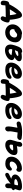

<svg xmlns="http://www.w3.org/2000/svg" viewBox="2626 -3238 726 6106"><g transform="rotate(90 2989.0 -185.0)"><path d="M59 -94Q66 -107.4 82.6 -138.2Q99.2 -169 122.7 -209.3Q146.2 -249.6 172.2 -290.9Q198.2 -332.2 224 -367.2Q269.6 -428.4 303.8 -461.8Q338 -495.2 366.7 -508.4Q395.4 -521.6 422.8 -521.6Q449.4 -521.6 472.8 -503.1Q496.2 -484.6 512.8 -430.4Q521.6 -402.6 530.6 -364.4Q539.6 -326.2 547.2 -281.7Q554.8 -237.2 559.8 -191.1Q564.8 -145 565.8 -102L420.8 -80.6Q420.6 -128.6 413.9 -179.4Q407.2 -230.2 397.9 -276.1Q388.6 -322 378.5 -355.9Q368.4 -389.8 360.6 -403.8L429.4 -396Q398.2 -373.2 366.5 -335.5Q334.8 -297.8 297 -239.4Q272.6 -200.6 250.7 -164.1Q228.8 -127.6 212.6 -98Q196.4 -68.4 186.6 -49.6ZM524.2 157.8Q488.6 157.8 469.3 134Q450 110.2 456.2 80.4Q459.8 64 468.1 40.5Q476.4 17 485.4 -7.8Q494.4 -32.6 498.2 -54L579.2 -1.6Q564.4 -2 535.7 -3.3Q507 -4.6 458.2 -4.6Q416.2 -4.6 368.4 -4.1Q320.6 -3.6 271.8 -2.2Q223 -0.8 178.2 1.7Q133.4 4.2 95.5 7.7Q57.6 11.2 32.6 16.2L113.6 -46.6Q111.4 -35.8 109.5 -14.9Q107.6 6 105.8 29.6Q104 53.2 102.4 74.6Q100.8 96 98.4 108.8Q95.2 131 76 143.1Q56.8 155.2 33.8 155.2Q-5.2 155.2 -24.7 129.8Q-44.2 104.4 -43.6 67.2Q-43 47.4 -40.6 25.5Q-38.2 3.6 -34.4 -15.8Q-29.8 -37.8 -22.3 -58.2Q-14.8 -78.6 0.4 -93.2Q15.6 -107.8 42 -113.2Q69.2 -118.8 112.9 -123.4Q156.6 -128 210.1 -131.3Q263.6 -134.6 319.8 -136.4Q376 -138.2 428 -138.2Q445 -138.2 469.4 -137.8Q493.8 -137.4 521.9 -136.1Q550 -134.8 576.6 -131.8Q622.8 -128 640.8 -107Q658.8 -86 649 -34.4Q642.6 -1.2 630.3 32.4Q618 66 601.5 94.6Q585 123.2 565.3 140.5Q545.6 157.8 524.2 157.8Z M973.2 12Q880.8 12 817.8 -27.7Q754.8 -67.4 728.1 -133.5Q701.4 -199.6 717.2 -280Q727.6 -330.8 756.9 -374.8Q786.2 -418.8 827.1 -451.9Q868 -485 912.7 -503.6Q957.4 -522.2 997.6 -522.2Q1015.2 -522.2 1031.4 -516.6Q1047.6 -511 1057.3 -499.3Q1067 -487.6 1063.4 -467.6Q1055.4 -432.4 1035.4 -405.1Q1015.4 -377.8 967.6 -362.6Q943.6 -354.6 922.1 -338.6Q900.6 -322.6 885.6 -301.7Q870.6 -280.8 866 -255.8Q854.4 -198.8 884.9 -163.8Q915.4 -128.8 978.6 -128.8Q1032.8 -128.8 1074.4 -163.9Q1116 -199 1127.6 -256.8Q1137.4 -307.4 1114.5 -337.5Q1091.6 -367.6 1045 -367.6Q1021.4 -367.6 1003.7 -355.6Q986 -343.6 961.8 -323.6Q944.4 -309.2 932 -299.9Q919.6 -290.6 908.1 -286.3Q896.6 -282 881.2 -282Q863.4 -282 848.4 -299.8Q833.4 -317.6 841.2 -356.6Q846.8 -385.4 868.5 -413.2Q890.2 -441 920.6 -463Q951 -485 984.7 -498.3Q1018.4 -511.6 1049 -511.6Q1138.2 -511.6 1193.7 -476.6Q1249.2 -441.6 1270.5 -381.2Q1291.8 -320.8 1275.8 -244Q1261 -166 1216.9 -108.4Q1172.8 -50.8 1109.7 -19.4Q1046.6 12 973.2 12Z M1533.6 19Q1480.2 19 1442.4 1.8Q1404.6 -15.4 1382.6 -46.7Q1360.6 -78 1354.5 -119.7Q1348.4 -161.4 1357.8 -211.4Q1366 -249.8 1381.2 -300.7Q1396.4 -351.6 1418.1 -400.4Q1439.8 -449.2 1465.6 -481.6Q1482.2 -502.6 1514.1 -514.9Q1546 -527.2 1576.2 -527.2Q1596.6 -527.2 1607.2 -514.5Q1617.8 -501.8 1612.6 -474.4Q1608.8 -456.4 1594.9 -429.7Q1581 -403 1562.9 -367.7Q1544.8 -332.4 1527.9 -288.8Q1511 -245.2 1500.4 -193.2Q1492 -152.6 1503.1 -124.3Q1514.2 -96 1551.8 -96Q1581.4 -96 1610.4 -109.6Q1639.4 -123.2 1663.3 -147.2Q1687.2 -171.2 1701 -201.4L1708.2 -181Q1694.6 -186.4 1668.3 -192Q1642 -197.6 1610.3 -201.9Q1578.6 -206.2 1547.6 -208.9Q1516.6 -211.6 1493.4 -211L1518.4 -293.6Q1548 -294.4 1581 -303.7Q1614 -313 1643.8 -326.7Q1673.6 -340.4 1693.5 -355.9Q1713.4 -371.4 1715.8 -384.6Q1718 -394.8 1707.3 -400.3Q1696.6 -405.8 1675.2 -405.8Q1638.4 -405.8 1605.9 -397.4Q1573.4 -389 1546.5 -379.2Q1519.6 -369.4 1497.4 -366.2Q1477.2 -365.2 1465.5 -377.3Q1453.8 -389.4 1458.2 -411.2Q1462.8 -435.8 1486.4 -454.6Q1510 -473.4 1540.8 -482.6Q1600.2 -503.2 1652.3 -509.7Q1704.4 -516.2 1748 -516.2Q1791.6 -516.2 1824.1 -505.6Q1856.6 -495 1872.7 -472.6Q1888.8 -450.2 1881.6 -415.8Q1875.4 -386.8 1852.2 -358.1Q1829 -329.4 1789.9 -303.8Q1750.8 -278.2 1699.1 -258.2Q1647.4 -238.2 1584 -226.6L1620.4 -296.8Q1667.4 -297.2 1710.2 -293Q1753 -288.8 1786.2 -276.1Q1819.4 -263.4 1836 -239.7Q1852.6 -216 1845.4 -177.4Q1839 -137.4 1810.1 -102.1Q1781.2 -66.8 1737.1 -39.6Q1693 -12.4 1640.5 3.3Q1588 19 1533.6 19Z M2156 10Q2060.2 10 2006.7 -22.7Q1953.2 -55.4 1935.9 -109.4Q1918.6 -163.4 1931.6 -228Q1942.4 -281.6 1972.6 -333.3Q2002.8 -385 2048.8 -427.1Q2094.8 -469.2 2152.6 -494.1Q2210.4 -519 2276.4 -519Q2334.8 -519 2374.1 -497.9Q2413.4 -476.8 2430.3 -437.4Q2447.2 -398 2435.8 -342Q2425 -285.6 2384.1 -251Q2343.2 -216.4 2286.1 -200.6Q2229 -184.8 2169 -184.8Q2099.6 -184.8 2072.2 -205.3Q2044.8 -225.8 2049.4 -250.2Q2052.2 -264.4 2060.4 -271.5Q2068.6 -278.6 2084.2 -278.6Q2094.4 -278.6 2109.2 -275.8Q2124 -273 2149.8 -273Q2182.4 -273 2214.3 -282.1Q2246.2 -291.2 2268.5 -307.1Q2290.8 -323 2295.4 -343Q2299.2 -364 2289.9 -374.5Q2280.6 -385 2255 -385Q2223.6 -385 2194 -371.3Q2164.4 -357.6 2139.6 -332.8Q2114.8 -308 2097.2 -275.4Q2079.6 -242.8 2072.2 -205.8Q2068.2 -182.6 2073.9 -162Q2079.6 -141.4 2099.9 -129Q2120.2 -116.6 2158 -116.6Q2213.8 -116.6 2252 -127.4Q2290.2 -138.2 2315.8 -152.8Q2341.4 -167.4 2361 -178.2Q2380.6 -189 2398.2 -189Q2426.6 -189 2435.6 -168.2Q2444.6 -147.4 2439.8 -122.2Q2434.2 -96.2 2411 -72.1Q2387.8 -48 2349.7 -29.8Q2311.6 -11.6 2262.3 -0.8Q2213 10 2156 10Z M2555 -94Q2562 -107.4 2578.6 -138.2Q2595.2 -169 2618.7 -209.3Q2642.2 -249.6 2668.2 -290.9Q2694.2 -332.2 2720 -367.2Q2765.6 -428.4 2799.8 -461.8Q2834 -495.2 2862.7 -508.4Q2891.4 -521.6 2918.8 -521.6Q2945.4 -521.6 2968.8 -503.1Q2992.2 -484.6 3008.8 -430.4Q3017.6 -402.6 3026.6 -364.4Q3035.6 -326.2 3043.2 -281.7Q3050.8 -237.2 3055.8 -191.1Q3060.8 -145 3061.8 -102L2916.8 -80.6Q2916.6 -128.6 2909.9 -179.4Q2903.2 -230.2 2893.9 -276.1Q2884.6 -322 2874.5 -355.9Q2864.4 -389.8 2856.6 -403.8L2925.4 -396Q2894.2 -373.2 2862.5 -335.5Q2830.8 -297.8 2793 -239.4Q2768.6 -200.6 2746.7 -164.1Q2724.8 -127.6 2708.6 -98Q2692.4 -68.4 2682.6 -49.6ZM3020.2 157.8Q2984.6 157.8 2965.3 134Q2946 110.2 2952.2 80.4Q2955.8 64 2964.1 40.5Q2972.4 17 2981.4 -7.8Q2990.4 -32.6 2994.2 -54L3075.2 -1.6Q3060.4 -2 3031.7 -3.3Q3003 -4.6 2954.2 -4.6Q2912.2 -4.6 2864.4 -4.1Q2816.6 -3.6 2767.8 -2.2Q2719 -0.8 2674.2 1.7Q2629.4 4.2 2591.5 7.7Q2553.6 11.2 2528.6 16.2L2609.6 -46.6Q2607.4 -35.8 2605.5 -14.9Q2603.6 6 2601.8 29.6Q2600 53.2 2598.4 74.6Q2596.8 96 2594.4 108.8Q2591.2 131 2572 143.1Q2552.8 155.2 2529.8 155.2Q2504.2 155.2 2486.9 143.6Q2469.6 132 2461.1 111.8Q2452.6 91.6 2452.4 67.2Q2453.2 54 2454.1 39.7Q2455 25.4 2456.9 11.2Q2458.8 -3 2461.6 -15.8Q2466.2 -37.8 2473.7 -58.2Q2481.2 -78.6 2496.4 -93.2Q2511.6 -107.8 2538 -113.2Q2565.2 -118.8 2608.9 -123.4Q2652.6 -128 2706.1 -131.3Q2759.6 -134.6 2815.8 -136.4Q2872 -138.2 2924 -138.2Q2941 -138.2 2965.4 -137.8Q2989.8 -137.4 3017.9 -136.1Q3046 -134.8 3072.6 -131.8Q3118.8 -128 3136.8 -107Q3154.8 -86 3145 -34.4Q3138.6 -1.2 3126.3 32.4Q3114 66 3097.5 94.6Q3081 123.2 3061.3 140.5Q3041.6 157.8 3020.2 157.8Z M3438 10Q3342.2 10 3288.7 -22.7Q3235.2 -55.4 3217.9 -109.4Q3200.6 -163.4 3213.6 -228Q3224.4 -281.6 3254.6 -333.3Q3284.8 -385 3330.8 -427.1Q3376.8 -469.2 3434.6 -494.1Q3492.4 -519 3558.4 -519Q3645.8 -519 3690 -472Q3734.2 -425 3717.8 -342Q3707 -285.6 3666.1 -251Q3625.2 -216.4 3568.1 -200.6Q3511 -184.8 3451 -184.8Q3381.6 -184.8 3354.2 -205.3Q3326.8 -225.8 3331.4 -250.2Q3334.2 -264.4 3342.4 -271.5Q3350.6 -278.6 3366.2 -278.6Q3376.4 -278.6 3391.2 -275.8Q3406 -273 3431.8 -273Q3464.4 -273 3496.3 -282.1Q3528.2 -291.2 3550.5 -307.1Q3572.8 -323 3577.4 -343Q3581.2 -364 3571.9 -374.5Q3562.6 -385 3537 -385Q3495 -385 3457.2 -361Q3419.4 -337 3392 -296.2Q3364.6 -255.4 3354.2 -205.8Q3350.2 -182.6 3355.9 -162Q3361.6 -141.4 3381.9 -129Q3402.2 -116.6 3440 -116.6Q3495.8 -116.6 3534 -127.4Q3572.2 -138.2 3597.8 -152.8Q3623.4 -167.4 3643 -178.2Q3662.6 -189 3680.2 -189Q3708.6 -189 3717.6 -168.2Q3726.6 -147.4 3721.8 -122.2Q3716.2 -96.2 3693 -72.1Q3669.8 -48 3631.7 -29.8Q3593.6 -11.6 3544.3 -0.8Q3495 10 3438 10Z M3863.8 -350.6Q3833.2 -350.6 3814 -372Q3794.8 -393.4 3801 -424.2Q3805.4 -446.6 3820.5 -461.7Q3835.6 -476.8 3861.6 -485.8Q3899 -499.6 3965.9 -512Q4032.8 -524.4 4131 -524.4Q4187.2 -524.4 4231.3 -521.4Q4275.4 -518.4 4325.2 -511Q4358.4 -506.2 4375.8 -489Q4393.2 -471.8 4388 -444Q4384.4 -425.6 4371.9 -409.2Q4359.4 -392.8 4339.3 -382.1Q4319.2 -371.4 4292.4 -371.4Q4275.2 -371.4 4244.6 -374.2Q4214 -377 4177.6 -379.9Q4141.2 -382.8 4105.2 -382.8Q4037 -382.8 3992.7 -375Q3948.4 -367.2 3918.6 -358.9Q3888.8 -350.6 3863.8 -350.6ZM4028.2 12Q4004 12 3987.1 0.4Q3970.2 -11.2 3962.6 -35.6Q3956 -58.8 3957 -96Q3958 -133.2 3964.2 -176.3Q3970.4 -219.4 3978.4 -260.4Q3991.8 -324.6 3997.3 -369.3Q4002.8 -414 4007.8 -442L4160.8 -450.2Q4159.8 -443 4155.4 -418.2Q4151 -393.4 4145.4 -359Q4139.8 -324.6 4133.3 -288.3Q4126.8 -252 4120.8 -222Q4113.8 -187.8 4112.8 -162.2Q4111.8 -136.6 4113.1 -117.8Q4114.4 -99 4115.1 -84.4Q4115.8 -69.8 4113 -56.6Q4109.4 -39.6 4097.4 -23.6Q4085.4 -7.6 4067.5 2.2Q4049.6 12 4028.2 12Z M4549.8 10Q4494 10 4459.1 -7.3Q4424.2 -24.6 4405.8 -53.4Q4387.4 -82.2 4383.5 -116.3Q4379.6 -150.4 4386.6 -184Q4397.6 -239.2 4416.1 -291.1Q4434.6 -343 4441 -373.2Q4446.8 -405.4 4447.7 -424.7Q4448.6 -444 4454 -467.4Q4456.8 -480.8 4467.9 -494.8Q4479 -508.8 4497.3 -518.6Q4515.6 -528.4 4537.4 -528.4Q4574.6 -528.4 4592.6 -502.1Q4610.6 -475.8 4600.6 -428.6Q4596.4 -405.6 4587.8 -377.7Q4579.2 -349.8 4570 -321.1Q4560.8 -292.4 4553.1 -266.5Q4545.4 -240.6 4541.4 -220.6Q4537.4 -198.4 4535.1 -176Q4532.8 -153.6 4542.3 -139.2Q4551.8 -124.8 4581.6 -124.8Q4600.8 -124.8 4623 -133.7Q4645.2 -142.6 4665.4 -157.1Q4685.6 -171.6 4699.1 -189.3Q4712.6 -207 4715 -224.4Q4716.6 -234.4 4706.2 -238.2Q4695.8 -242 4675.4 -242Q4649 -242 4614.8 -238.9Q4580.6 -235.8 4550.3 -232.1Q4520 -228.4 4505.6 -226.8Q4486 -226.6 4468.8 -232Q4451.6 -237.4 4442.4 -250.1Q4433.2 -262.8 4437.4 -283.8Q4442.6 -311.6 4460.6 -322.2Q4478.6 -332.8 4508 -341.6Q4523 -346.6 4550.7 -352.6Q4578.4 -358.6 4612.3 -364.2Q4646.2 -369.8 4679.9 -373.7Q4713.6 -377.6 4740.6 -377.6Q4791.8 -377.6 4821.7 -361.6Q4851.6 -345.6 4861.6 -314.3Q4871.6 -283 4863.6 -236.4Q4855.6 -189.8 4826.2 -145.5Q4796.8 -101.2 4752.6 -66.2Q4708.4 -31.2 4655.8 -10.6Q4603.2 10 4549.8 10Z M5141.6 9Q5054.8 9 5001.6 -23.5Q4948.4 -56 4929.2 -111.9Q4910 -167.8 4923.2 -236Q4936 -298.8 4970.9 -350.4Q5005.8 -402 5057.1 -439.9Q5108.4 -477.8 5169.4 -498.4Q5230.4 -519 5294.4 -519Q5326.4 -519 5352.8 -507.7Q5379.2 -496.4 5392.5 -473Q5405.8 -449.6 5398.6 -413.6Q5391.6 -376.6 5371.2 -358.9Q5350.8 -341.2 5329.8 -341.2Q5314.2 -341.2 5307.1 -347.9Q5300 -354.6 5293.9 -361.2Q5287.8 -367.8 5273.6 -367.8Q5225.6 -367.8 5183 -345.6Q5140.4 -323.4 5111.9 -288.4Q5083.4 -253.4 5075.6 -215Q5071.4 -191 5076.5 -172.1Q5081.6 -153.2 5100.5 -142.2Q5119.4 -131.2 5155.4 -131.2Q5195 -131.2 5218.8 -141.7Q5242.6 -152.2 5257.3 -165.2Q5272 -178.2 5284.3 -188.7Q5296.6 -199.2 5314 -199.2Q5339 -199.2 5351.7 -183.5Q5364.4 -167.8 5357.4 -129.2Q5348.2 -88 5317.8 -56.5Q5287.4 -25 5242.1 -8Q5196.8 9 5141.6 9Z M5841 11.8Q5806.4 11.8 5788.9 -7.8Q5771.4 -27.4 5769 -59Q5768.2 -75.6 5768.9 -96.7Q5769.6 -117.8 5773 -141.4Q5776.4 -165 5780.2 -187.2Q5783.4 -203.8 5790 -227.4Q5796.6 -251 5804.1 -276.5Q5811.6 -302 5818 -325Q5824.4 -348 5827.4 -363.2Q5831.8 -381.6 5825.6 -388.4Q5819.4 -395.2 5801.8 -395.2Q5785.8 -395.2 5763 -391.4Q5740.2 -387.6 5720.4 -382Q5689.8 -373.6 5663.4 -357.7Q5637 -341.8 5633.4 -324.4Q5630.8 -310.6 5641.3 -299.6Q5651.8 -288.6 5676 -282.4Q5700.2 -276.2 5739 -276.2Q5762.4 -276.2 5790.1 -278.4Q5817.8 -280.6 5844.6 -284.2Q5871.4 -287.8 5891.8 -290Q5912.2 -292.2 5920.8 -292.2Q5948.8 -292.2 5968.4 -283.6Q5988 -275 5982.6 -245.8Q5977.2 -219 5954.2 -203.3Q5931.2 -187.6 5896.8 -181Q5862.4 -174.4 5820.6 -174.4H5689.8Q5624.4 -174.4 5575.2 -192.4Q5526 -210.4 5502.1 -244.9Q5478.2 -279.4 5487.8 -327.2Q5493 -353.6 5515.7 -386.8Q5538.4 -420 5583.6 -451.2Q5628.8 -482.4 5700.2 -500.8Q5746.2 -512.8 5787.7 -516.9Q5829.2 -521 5867 -521Q5916.4 -521 5944.5 -509.2Q5972.6 -497.4 5982.6 -475.8Q5992.6 -454.2 5986 -422.4Q5982.8 -404.6 5973.8 -378.8Q5964.8 -353 5955.1 -323.3Q5945.4 -293.6 5938.8 -262Q5933.8 -238 5929.4 -207.1Q5925 -176.2 5922.6 -149.1Q5920.2 -122 5920.2 -108.2Q5920.2 -93 5920.2 -78.2Q5920.2 -63.4 5918.2 -51.4Q5913.2 -27 5893.2 -7.6Q5873.2 11.8 5841 11.8ZM5488.2 11.6Q5458.2 11.6 5443.5 -9.9Q5428.8 -31.4 5434.8 -61Q5439.2 -78.8 5452.4 -92.2Q5465.6 -105.6 5497.2 -118.8Q5549 -139.8 5602.1 -169.1Q5655.2 -198.4 5700.2 -236.4L5789.4 -171.2Q5755.4 -141.8 5712.9 -110Q5670.4 -78.2 5627.4 -50.7Q5584.4 -23.2 5547.9 -5.8Q5511.4 11.6 5488.2 11.6Z"/></g></svg>

Font: Shantell Sans Light
Style: Italic
Weight: 300
Italic angle: -11°
Designer: Stephen Nixon, Anya Danilova, Shantell Martin
Foundry: Arrow Type
Version: Version 1.008;[ac192a2d6]